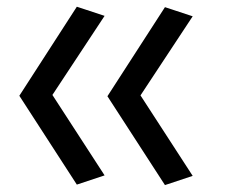

<svg xmlns="http://www.w3.org/2000/svg" viewBox="-20 -538 660 563"><path d="M205.3 3.3 36.7 -257.2 110.5 -295.3 286.7 -23.7ZM286.7 -491.5 110.2 -224 36.7 -257.2 205.3 -518.3ZM463.7 4.7 295 -255.8 368.8 -294 545 -22.3ZM545 -490.2 368.5 -222.7 295 -255.8 463.7 -517Z"/></svg>

Font: Monaspace Xenon Var
Style: Regular
Weight: 400
Designer: Riley Cran and the Lettermatic Team
Version: Version 1.000 (Monaspace Xenon Var)